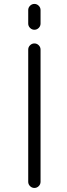

<svg xmlns="http://www.w3.org/2000/svg" viewBox="-20 -974 341 973"><path d="M123 -854.5V-922.9Q123 -935.5 132.3 -944.8Q141.6 -954.1 154.3 -954.1Q167 -954.1 176.3 -944.8Q185.5 -935.5 185.5 -922.9V-854.5Q185.5 -841.8 176.3 -832.5Q167 -823.2 154.3 -823.2Q141.6 -823.2 132.3 -832.5Q123 -841.8 123 -854.5ZM123 -52.7V-722.7Q123 -735.4 132.3 -744.6Q141.6 -753.9 154.3 -753.9Q167 -753.9 176.3 -744.6Q185.5 -735.4 185.5 -722.7V-52.7Q185.5 -40 176.3 -30.8Q167 -21.5 154.3 -21.5Q141.6 -21.5 132.3 -30.8Q123 -40 123 -52.7Z"/></svg>

Font: irohamaru Light
Style: Regular
Weight: 200
Designer: [Source Han Sans]
Ryoko NISHIZUKA  (kana & ideographs); Paul D. Hunt (Latin, Greek & Cyrillic); Wenlong ZHANG  (bopomofo
Version: Version 1.01